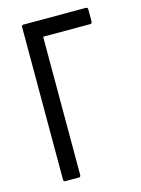

<svg xmlns="http://www.w3.org/2000/svg" viewBox="-103 -715 570 776"><g transform="rotate(-15 182.0 -327.5)"><path d="M73 0Q65 0 65 -9V-646Q65 -655 72 -655H334Q342 -655 342 -646V-597Q342 -587 334 -587H137V-9Q137 0 129 0Z"/></g></svg>

Font: Sofia Sans Cond
Style: Regular
Weight: 400
Width: 3
Designer: Botio Nikoltchev, Ani Petrova
Foundry: lettersoup
Version: Version 4.100; ttfautohint (v1.8.3)